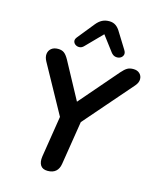

<svg xmlns="http://www.w3.org/2000/svg" viewBox="-137 -1046 937 1148"><g transform="rotate(15 331.0 -472.0)"><path d="M269 8Q238 8 225 -12Q212 -32 217 -67L264 -363L278 -286L93 -622Q80 -646 82.5 -666.5Q85 -687 100.5 -700Q116 -713 142 -713Q165 -713 179.5 -702.5Q194 -692 209 -665L343 -417H315L536 -673Q556 -696 571 -704.5Q586 -713 608 -713Q633 -713 647.5 -699Q662 -685 662 -664Q662 -643 644 -622L352 -286L392 -363L343 -56Q333 8 269 8ZM289 -770Q277 -757 262.5 -756Q248 -755 237 -762.5Q226 -770 223.5 -782Q221 -794 232 -808L315 -911Q332 -932 351 -942Q370 -952 395 -952Q419 -952 436 -940Q453 -928 466 -905L525 -810Q536 -793 531.5 -779.5Q527 -766 514 -759.5Q501 -753 485 -756Q469 -759 457 -775L386 -869Z"/></g></svg>

Font: Nunito ExtraLight
Style: Bold Italic
Weight: 700
Italic angle: -9°
Version: Version 3.602